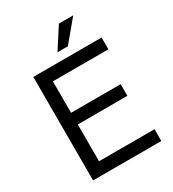

<svg xmlns="http://www.w3.org/2000/svg" viewBox="-221 -1063 1067 1184"><g transform="rotate(-30 312.5 -471.5)"><path d="M292 -794 388 -943H490L366 -794ZM87 0V-737H573V-653H178V-429H531V-346H178V-84H573V0Z"/></g></svg>

Font: Tomorrow
Style: Regular
Weight: 400
Designer: Tony de Marco, Monica Rizzolli
Foundry: Just in Type
Version: Version 2.002